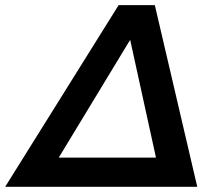

<svg xmlns="http://www.w3.org/2000/svg" viewBox="-77 -718 860 738"><path d="M148.9 -112.3H522.5L423.3 -564.9ZM-57.1 0 378.9 -698.2H518.1L681.2 0Z"/></svg>

Font: Sansation
Style: Bold Italic
Weight: 700
Designer: Bernd Montag
Version: Version 1.301